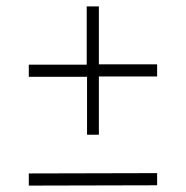

<svg xmlns="http://www.w3.org/2000/svg" viewBox="-20 -663 581 600"><path d="M471 -462V-424H289V-242H252V-423H70V-461H251V-643H289V-462ZM70 -121 471 -122V-84L70 -83Z"/></svg>

Font: Morrison Thin
Style: Regular
Weight: 100
Designer: Pablo Impallari, Rodrigo Fuenzalida (Modified by Dan O. Williams)
Version: Version 0.03;June 6, 2019;FontCreator 11.5.0.2425 64-bit; tt